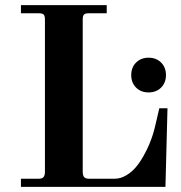

<svg xmlns="http://www.w3.org/2000/svg" viewBox="-20 -732 710 752"><path d="M62 0V-32H132Q145 -32 150.5 -38.5Q156 -45 156 -59V-656Q156 -670 151 -675Q146 -680 132 -680H62V-712H398V-680H328Q314 -680 309 -675Q304 -670 304 -656V-59Q304 -45 309.5 -38.5Q315 -32 328 -32H429Q452 -32 474 -45Q496 -58 512 -77Q528 -96 542 -121Q556 -146 564.5 -166.5Q573 -187 579 -206Q584 -222 590 -248Q596 -274 600 -291L604 -308H636L628 0ZM513 -389Q494 -408 494 -438Q494 -468 513 -487Q532 -506 562 -506Q592 -506 611 -487Q630 -468 630 -438Q630 -408 611 -389Q592 -370 562 -370Q532 -370 513 -389Z"/></svg>

Font: Old Standard TT
Style: Bold
Weight: 700
Designer: Alexey Kryukov <alexios@thessalonica.org.ru>
Version: Version 2.2